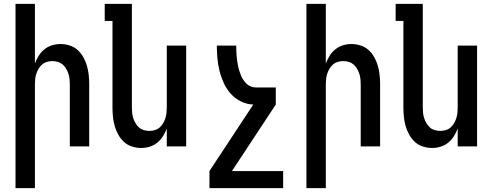

<svg xmlns="http://www.w3.org/2000/svg" viewBox="-20 -755 2540 990"><path d="M60 215V-735H160V-428Q168 -449 180 -468Q192 -487 209.5 -501Q227 -515 248.5 -521.5Q270 -528 292 -528Q316 -528 339.5 -520.5Q363 -513 380.5 -497Q398 -481 410 -459.5Q422 -438 428.5 -415Q435 -392 437.5 -368Q440 -344 440 -320V0H340V-320Q340 -334 338.5 -348Q337 -362 332.5 -375.5Q328 -389 320.5 -401.5Q313 -414 302.5 -423Q292 -432 278 -436Q264 -440 250 -440Q236 -440 222 -436Q208 -432 197.5 -423Q187 -414 179.5 -401.5Q172 -389 167.5 -375.5Q163 -362 161.5 -348Q160 -334 160 -320V215Z M708 8Q684 8 660.5 0.5Q637 -7 619.5 -23Q602 -39 590 -60.5Q578 -82 571.5 -105Q565 -128 562.5 -152Q560 -176 560 -200V-647H520V-735H660V-200Q660 -186 661.5 -172Q663 -158 667.5 -144.5Q672 -131 679.5 -118.5Q687 -106 697.5 -97Q708 -88 722 -84Q736 -80 750 -80Q764 -80 778 -84Q792 -88 802.5 -97Q813 -106 820.5 -118.5Q828 -131 832.5 -144.5Q837 -158 838.5 -172Q840 -186 840 -200V-520H940V0H840V-92Q832 -71 820 -52Q808 -33 790.5 -19Q773 -5 751.5 1.5Q730 8 708 8Z M1440 215H1060V127L1286 -216Q1253 -217 1222.5 -232Q1192 -247 1170 -271.5Q1148 -296 1134 -326.5Q1120 -357 1112 -389Q1104 -421 1101 -454Q1098 -487 1098 -520H1198Q1198 -507 1198.5 -494Q1199 -481 1200 -467.5Q1201 -454 1203 -441Q1205 -428 1207.5 -415Q1210 -402 1214 -389.5Q1218 -377 1223 -365Q1228 -353 1235.5 -342Q1243 -331 1252.5 -322Q1262 -313 1274.5 -308.5Q1287 -304 1300 -304H1402V-216L1176 127H1440Z M1560 215V-735H1660V-428Q1668 -449 1680 -468Q1692 -487 1709.5 -501Q1727 -515 1748.5 -521.5Q1770 -528 1792 -528Q1816 -528 1839.5 -520.5Q1863 -513 1880.5 -497Q1898 -481 1910 -459.5Q1922 -438 1928.5 -415Q1935 -392 1937.5 -368Q1940 -344 1940 -320V0H1840V-320Q1840 -334 1838.5 -348Q1837 -362 1832.5 -375.5Q1828 -389 1820.5 -401.5Q1813 -414 1802.5 -423Q1792 -432 1778 -436Q1764 -440 1750 -440Q1736 -440 1722 -436Q1708 -432 1697.5 -423Q1687 -414 1679.5 -401.5Q1672 -389 1667.5 -375.5Q1663 -362 1661.5 -348Q1660 -334 1660 -320V215Z M2208 8Q2184 8 2160.5 0.5Q2137 -7 2119.5 -23Q2102 -39 2090 -60.5Q2078 -82 2071.5 -105Q2065 -128 2062.5 -152Q2060 -176 2060 -200V-647H2020V-735H2160V-200Q2160 -186 2161.5 -172Q2163 -158 2167.5 -144.5Q2172 -131 2179.5 -118.5Q2187 -106 2197.5 -97Q2208 -88 2222 -84Q2236 -80 2250 -80Q2264 -80 2278 -84Q2292 -88 2302.5 -97Q2313 -106 2320.5 -118.5Q2328 -131 2332.5 -144.5Q2337 -158 2338.5 -172Q2340 -186 2340 -200V-520H2440V0H2340V-92Q2332 -71 2320 -52Q2308 -33 2290.5 -19Q2273 -5 2251.5 1.5Q2230 8 2208 8Z"/></svg>

Font: Iosevka Term Curly Semibold
Style: Regular
Weight: 600
Designer: Belleve Invis
Foundry: Belleve Invis
Version: Version 32.3.0